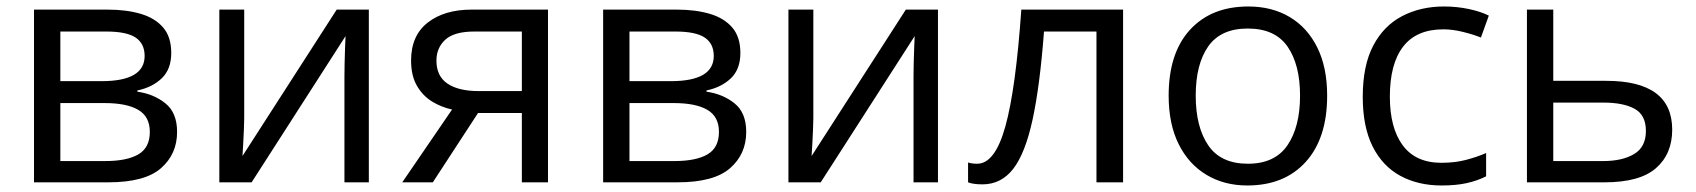

<svg xmlns="http://www.w3.org/2000/svg" viewBox="-20 -565 5256 595"><path d="M510.7 -400.9Q510.7 -350.6 481.4 -322.5Q452.1 -294.4 405.8 -284.7V-280.8Q456.1 -273.9 492.4 -244.9Q528.8 -215.8 528.8 -156.2Q528.8 -87.4 478.8 -43.7Q428.7 0 315.9 0H85.4V-535.2H314Q371.6 -535.2 415.8 -522.2Q460 -509.3 485.4 -480Q510.7 -450.7 510.7 -400.9ZM428.2 -391.6Q428.2 -429.7 400.4 -448.5Q372.6 -467.3 309.1 -467.3H167V-313.5H294.9Q428.2 -313.5 428.2 -391.6ZM444.3 -156.2Q444.3 -203.6 408.4 -224.6Q372.6 -245.6 304.2 -245.6H167V-65.9H306.2Q373.5 -65.9 408.9 -86.7Q444.3 -107.4 444.3 -156.2Z M736.8 -535.2V-198.7Q736.8 -186 735.8 -163.3Q734.9 -140.6 733.6 -117.9Q732.4 -95.2 731.4 -81.5L1023.4 -535.2H1123V0H1047.4V-328.1Q1047.4 -343.8 1047.9 -368.2Q1048.3 -392.6 1049.3 -416.3Q1050.3 -439.9 1050.8 -453.1L759.8 0H659.7V-535.2Z M1321.3 0H1226.6L1380.9 -225.6Q1347.2 -232.9 1318.4 -250.7Q1289.6 -268.6 1271.7 -299.8Q1253.9 -331.1 1253.9 -377.4Q1253.9 -454.6 1305.4 -494.9Q1356.9 -535.2 1441.4 -535.2H1678.2V0H1597.2V-214.8H1461.4ZM1332.5 -377Q1332.5 -329.1 1366.7 -305.9Q1400.9 -282.7 1464.4 -282.7H1597.2V-467.3H1450.2Q1387.7 -467.3 1360.1 -442.1Q1332.5 -417 1332.5 -377Z M2274.4 -400.9Q2274.4 -350.6 2245.1 -322.5Q2215.8 -294.4 2169.4 -284.7V-280.8Q2219.7 -273.9 2256.1 -244.9Q2292.5 -215.8 2292.5 -156.2Q2292.5 -87.4 2242.4 -43.7Q2192.4 0 2079.6 0H1849.1V-535.2H2077.6Q2135.3 -535.2 2179.4 -522.2Q2223.6 -509.3 2249 -480Q2274.4 -450.7 2274.4 -400.9ZM2191.9 -391.6Q2191.9 -429.7 2164.1 -448.5Q2136.2 -467.3 2072.8 -467.3H1930.7V-313.5H2058.6Q2191.9 -313.5 2191.9 -391.6ZM2208 -156.2Q2208 -203.6 2172.1 -224.6Q2136.2 -245.6 2067.9 -245.6H1930.7V-65.9H2069.8Q2137.2 -65.9 2172.6 -86.7Q2208 -107.4 2208 -156.2Z M2500.5 -535.2V-198.7Q2500.5 -186 2499.5 -163.3Q2498.5 -140.6 2497.3 -117.9Q2496.1 -95.2 2495.1 -81.5L2787.1 -535.2H2886.7V0H2811V-328.1Q2811 -343.8 2811.5 -368.2Q2812 -392.6 2813 -416.3Q2814 -439.9 2814.5 -453.1L2523.4 0H2423.3V-535.2Z M3460.4 0H3377.9V-467.3H3215.3Q3202.6 -298.8 3179.9 -194.3Q3157.2 -89.8 3119.9 -41.7Q3082.5 6.3 3024.9 6.3Q2995.6 6.3 2980 0V-61.5Q2991.2 -57.6 3008.3 -57.6Q3063.5 -57.6 3095.7 -173.6Q3127.9 -289.6 3145 -535.2H3460.4Z M4092.8 -268.6Q4092.8 -136.7 4026.6 -63.5Q3960.4 9.8 3845.2 9.8Q3773.9 9.8 3718.8 -23.2Q3663.6 -56.2 3632.6 -118.4Q3601.6 -180.7 3601.6 -268.6Q3601.6 -400.4 3667.7 -472.7Q3733.9 -544.9 3848.6 -544.9Q3921.9 -544.9 3976.8 -512.2Q4031.7 -479.5 4062.3 -417.7Q4092.8 -356 4092.8 -268.6ZM3685.5 -268.6Q3685.5 -171.4 3724.4 -114.5Q3763.2 -57.6 3847.2 -57.6Q3930.7 -57.6 3969.7 -114.7Q4008.8 -171.9 4008.8 -268.6Q4008.8 -364.7 3970 -420.7Q3931.2 -476.6 3846.7 -476.6Q3763.2 -476.6 3724.4 -421.4Q3685.5 -366.2 3685.5 -268.6Z M4447.3 9.8Q4375 9.8 4319.8 -20Q4264.6 -49.8 4233.9 -110.8Q4203.1 -171.9 4203.1 -264.6Q4203.1 -361.8 4235.6 -423.6Q4268.1 -485.4 4325.2 -515.1Q4382.3 -544.9 4455.1 -544.9Q4495.1 -544.9 4532.5 -536.9Q4569.8 -528.8 4593.8 -516.6L4569.3 -448.7Q4544.9 -458.5 4512.9 -466.3Q4481 -474.1 4453.1 -474.1Q4369.6 -474.1 4328.4 -420.7Q4287.1 -367.2 4287.1 -265.6Q4287.1 -168.5 4327.1 -114.5Q4367.2 -60.5 4446.8 -60.5Q4489.3 -60.5 4523.4 -69.6Q4557.6 -78.6 4585.4 -90.8V-18.6Q4558.6 -4.9 4525.6 2.4Q4492.7 9.8 4447.3 9.8Z M4793.5 -314.5H4957.5Q5162.1 -314.5 5162.1 -163.1Q5162.1 -87.9 5111.8 -43.9Q5061.5 0 4952.6 0H4711.9V-535.2H4793.5ZM5080.6 -159.2Q5080.6 -208.5 5045.7 -227.8Q5010.7 -247.1 4948.2 -247.1H4793.5V-65.9H4948.7Q5007.3 -65.9 5043.9 -87.6Q5080.6 -109.4 5080.6 -159.2Z"/></svg>

Font: Open Sans
Style: Regular
Weight: 400
Designer: Monotype Design Team
Foundry: Monotype Imaging Inc.
Version: Version 3.000; ttfautohint (v1.8.4)